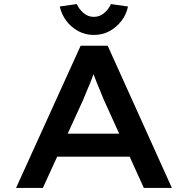

<svg xmlns="http://www.w3.org/2000/svg" viewBox="-20 -925 925 945"><path d="M59 0 377 -700H510L826 0H688L490 -436Q483 -454 474 -475.5Q465 -497 456 -519Q447 -541 439 -563.5Q431 -586 425 -604L456 -605Q449 -584 441 -561.5Q433 -539 424 -517Q415 -495 406 -474.5Q397 -454 389 -433L191 0ZM201 -154 248 -267H629L659 -154ZM442 -753Q400 -753 365 -772Q330 -791 306.5 -822.5Q283 -854 274 -893L358 -905Q369 -880 391 -861Q413 -842 442 -842Q471 -842 493 -861Q515 -880 526 -905L610 -893Q602 -854 578 -822.5Q554 -791 519.5 -772Q485 -753 442 -753Z"/></svg>

Font: Lexend Mega Medium
Style: Regular
Weight: 500
Version: Version 1.007